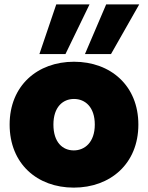

<svg xmlns="http://www.w3.org/2000/svg" viewBox="-20 -850 676 877"><path d="M612 -281C612 -459 485 -568 318 -568C151 -568 24 -459 24 -281C24 -102 150 7 317 7C484 7 612 -102 612 -281ZM224 -281C224 -361 267 -398 318 -398C369 -398 413 -361 413 -281C413 -200 367 -163 317 -163C266 -163 224 -200 224 -281ZM237 -830 160 -603H279L389 -830ZM465 -830 368 -603H487L616 -830Z"/></svg>

Font: SVN-Poppins ExtraBold
Style: Regular
Weight: 800
Designer: Ninad Kale (Devanagari), Jonny Pinhorn (Latin)
Foundry: Indian Type Foundry
Version: Version 3.002 2017; ttfautohint (v1.8.3)